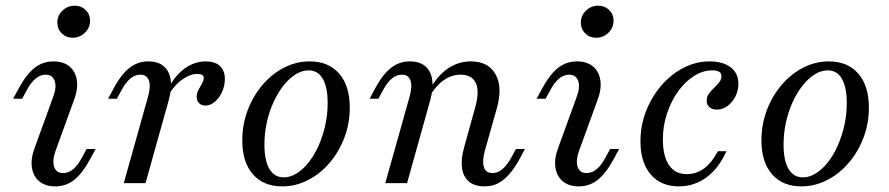

<svg xmlns="http://www.w3.org/2000/svg" viewBox="-20 -641 3113 672"><path d="M173.2 11.3Q138.4 11.3 117.1 -6.7Q95.8 -24.6 91.5 -56.1Q87.2 -87.5 102.6 -127L165.6 -300.4Q179.2 -335.7 171.4 -357.7Q163.7 -379.6 139.6 -379.6Q121.1 -379.6 104.6 -366Q88.1 -352.4 73.6 -325.1L57.6 -295.5H26L44.7 -330.1Q72.1 -380.8 101 -403.5Q129.9 -426.1 167.4 -426.1Q202.2 -426.1 223.5 -408.2Q244.8 -390.3 249.1 -358.8Q253.4 -327.3 237.9 -287.8L174.9 -114.4Q162.2 -79.2 169.5 -57.2Q176.8 -35.2 200.9 -35.2Q238.1 -35.2 267 -89.8L283 -119.4H314.5L295.9 -84.7Q267.7 -33.2 239.2 -11Q210.7 11.3 173.2 11.3ZM234.2 -508.9Q211.5 -508.9 196.1 -524.1Q180.7 -539.2 180.7 -562.4Q180.7 -586.5 198.6 -603.8Q216.5 -621.1 241.8 -621.1Q264.5 -621.1 279.9 -606Q295.2 -590.9 295.2 -568.5Q295.2 -544.3 277.3 -526.6Q259.4 -508.9 234.2 -508.9Z M413.2 0 497.9 -301.9Q508.4 -338.8 501.1 -359.2Q493.8 -379.6 471.1 -379.6Q452.6 -379.6 436.1 -366Q419.6 -352.4 405.1 -325.1L389.1 -295.5H358.4L377 -330.1Q393.2 -361 411.3 -382.3Q429.4 -403.7 450.9 -414.9Q472.4 -426.1 498.8 -426.1Q533.7 -426.1 553.4 -409Q573.1 -391.9 577.4 -361.2Q581.8 -330.5 570.3 -289.3L489.3 0ZM699.2 -271.6Q685 -271.6 676.6 -280.2Q668.3 -288.9 668.3 -302.1Q668.3 -314.6 674.5 -326.2Q680.7 -337.8 686.9 -348.4Q693.1 -359.1 693.1 -368.3Q693.1 -382.3 669.7 -382.3Q645.9 -382.3 617.8 -362.6Q589.7 -343 570.7 -309.1L570.5 -334Q594.1 -378.8 627.8 -402.4Q661.5 -426.1 700.4 -426.1Q732.4 -426.1 749.7 -410.1Q767 -394.1 767 -364.4Q767 -340.6 757.4 -319.6Q747.8 -298.7 732.3 -285.1Q716.8 -271.6 699.2 -271.6Z M968.1 11.3Q901.8 11.3 864.9 -31.3Q828 -73.9 828 -149.5Q828 -205 846.8 -254.9Q865.6 -304.8 898.4 -343.4Q931.1 -382 973.8 -404Q1016.4 -426.1 1064.2 -426.1Q1129.7 -426.1 1167 -383.5Q1204.2 -340.9 1204.2 -264.5Q1204.2 -208.9 1185.4 -159.4Q1166.6 -109.9 1133.9 -71.4Q1101.2 -32.8 1058.1 -10.8Q1015.1 11.3 968.1 11.3ZM973.3 -20.2Q996.2 -20.2 1018.9 -34.4Q1041.5 -48.7 1061 -73.5Q1080.5 -98.3 1095.3 -131.6Q1110 -164.9 1118.4 -202.6Q1126.8 -240.2 1126.8 -279.7Q1126.8 -335.6 1109.8 -365.1Q1092.9 -394.7 1060.5 -394.7Q1036.7 -394.7 1014.1 -380.4Q991.5 -366.1 972 -341.3Q952.5 -316.5 937.4 -283.6Q922.2 -250.7 913.9 -212.6Q905.5 -174.5 905.5 -135Q905.5 -79.2 922.9 -49.7Q940.2 -20.2 973.3 -20.2Z M1675.9 11.3Q1641 11.3 1621 -5.8Q1600.9 -22.9 1596.9 -53.9Q1592.9 -85 1604.5 -125.5L1642.5 -262.4Q1659 -319.9 1645.7 -349.7Q1632.4 -379.6 1591.5 -379.6Q1560.1 -379.6 1532.5 -359.9Q1504.9 -340.2 1481.4 -301L1480.4 -321.5Q1508.7 -374.2 1545.9 -400.1Q1583.2 -426.1 1627.8 -426.1Q1689.1 -426.1 1714.3 -381.2Q1739.6 -336.3 1719.3 -263.2L1676.8 -112.9Q1667.1 -76.7 1673.7 -56Q1680.2 -35.2 1703.6 -35.2Q1722.2 -35.2 1738.7 -49.2Q1755.2 -63.2 1769.7 -89.8L1785.7 -119.4H1817.1L1798.6 -84.7Q1782.3 -54.6 1763.8 -32.9Q1745.3 -11.1 1724.2 0.1Q1703.1 11.3 1675.9 11.3ZM1328.5 0 1413.3 -301.9Q1423.7 -338.1 1416.8 -358.8Q1409.9 -379.6 1386.5 -379.6Q1367.9 -379.6 1351.4 -366Q1334.9 -352.4 1320.4 -325.1L1304.4 -295.5H1273.7L1292.3 -330.1Q1308.5 -361 1326.6 -382.3Q1344.7 -403.7 1366.2 -414.9Q1387.8 -426.1 1414.2 -426.1Q1449 -426.1 1468.7 -409Q1488.4 -391.9 1492.8 -361.2Q1497.1 -330.5 1485.6 -289.3L1404.7 0Z M2005.4 11.3Q1970.6 11.3 1949.4 -6.7Q1928.1 -24.6 1923.8 -56.1Q1919.4 -87.5 1934.9 -127L1997.9 -300.4Q2011.4 -335.7 2003.7 -357.7Q1996 -379.6 1971.9 -379.6Q1953.3 -379.6 1936.8 -366Q1920.3 -352.4 1905.8 -325.1L1889.8 -295.5H1858.3L1876.9 -330.1Q1904.3 -380.8 1933.2 -403.5Q1962.2 -426.1 1999.6 -426.1Q2034.5 -426.1 2055.8 -408.2Q2077 -390.3 2081.4 -358.8Q2085.7 -327.3 2070.2 -287.8L2007.2 -114.4Q1994.4 -79.2 2001.7 -57.2Q2009.1 -35.2 2033.2 -35.2Q2070.3 -35.2 2099.3 -89.8L2115.3 -119.4H2146.8L2128.2 -84.7Q2100 -33.2 2071.5 -11Q2042.9 11.3 2005.4 11.3ZM2066.5 -508.9Q2043.7 -508.9 2028.4 -524.1Q2013 -539.2 2013 -562.4Q2013 -586.5 2030.9 -603.8Q2048.7 -621.1 2074 -621.1Q2096.7 -621.1 2112.1 -606Q2127.5 -590.9 2127.5 -568.5Q2127.5 -544.3 2109.6 -526.6Q2091.7 -508.9 2066.5 -508.9Z M2356.2 11.3Q2293.1 11.3 2257.3 -30.6Q2221.6 -72.4 2221.6 -146.3Q2221.6 -201.9 2241.2 -252.2Q2260.9 -302.4 2294.8 -341.8Q2328.8 -381.2 2372.3 -403.6Q2415.7 -426.1 2463.4 -426.1Q2510.6 -426.1 2537.5 -405.3Q2564.4 -384.6 2564.4 -348Q2564.4 -324.3 2554 -303.5Q2543.5 -282.7 2526.4 -270.1Q2509.3 -257.4 2489.3 -257.4Q2473.4 -257.4 2463.4 -265.7Q2453.3 -274 2453.3 -288.1Q2453.3 -302.1 2461.3 -313.2Q2469.2 -324.2 2479.6 -333.9Q2490 -343.7 2497.6 -353.4Q2505.1 -363.1 2505.1 -374.6Q2505.1 -394.7 2473.1 -394.7Q2440.2 -394.7 2409 -375Q2377.7 -355.3 2353.3 -321.2Q2328.9 -287 2314.5 -243.7Q2300.1 -200.3 2300.1 -153.8Q2300.1 -94.4 2321.6 -62.9Q2343.2 -31.5 2383.9 -31.5Q2417 -31.5 2444 -51.3Q2471 -71.2 2492.8 -111.8H2522.6Q2495.5 -51.7 2452.6 -20.2Q2409.8 11.3 2356.2 11.3Z M2785 11.3Q2718.7 11.3 2681.8 -31.3Q2645 -73.9 2645 -149.5Q2645 -205 2663.7 -254.9Q2682.5 -304.8 2715.3 -343.4Q2748.1 -382 2790.7 -404Q2833.4 -426.1 2881.1 -426.1Q2946.7 -426.1 2983.9 -383.5Q3021.1 -340.9 3021.1 -264.5Q3021.1 -208.9 3002.4 -159.4Q2983.6 -109.9 2950.8 -71.4Q2918.1 -32.8 2875 -10.8Q2832 11.3 2785 11.3ZM2790.2 -20.2Q2813.2 -20.2 2835.8 -34.4Q2858.5 -48.7 2878 -73.5Q2897.5 -98.3 2912.2 -131.6Q2926.9 -164.9 2935.3 -202.6Q2943.7 -240.2 2943.7 -279.7Q2943.7 -335.6 2926.7 -365.1Q2909.8 -394.7 2877.4 -394.7Q2853.7 -394.7 2831 -380.4Q2808.4 -366.1 2788.9 -341.3Q2769.4 -316.5 2754.3 -283.6Q2739.2 -250.7 2730.8 -212.6Q2722.5 -174.5 2722.5 -135Q2722.5 -79.2 2739.8 -49.7Q2757.1 -20.2 2790.2 -20.2Z"/></svg>

Font: Playfair 5pt SemiExpanded Light 12pt
Style: Italic
Weight: 300
Italic angle: -15.6°
Version: Version 2.000;gftools[0.9.28]